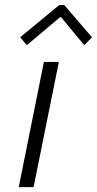

<svg xmlns="http://www.w3.org/2000/svg" viewBox="-20 -770 398 790"><path d="M160.6 -515.1H222.2L118.2 0H57.1ZM63 -616.7 224.1 -749.5H244.1L358.4 -616.7L326.7 -584L231.4 -699.2H227.1L90.3 -584Z"/></svg>

Font: Reddit Sans Chocolate Light
Style: Italic
Weight: 300
Italic angle: -11.25°
Designer: Stephen Hutchings
Version: Version 1.013